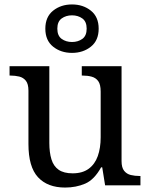

<svg xmlns="http://www.w3.org/2000/svg" viewBox="-20 -834 675 864"><path d="M273 10Q194 10 151 -36.5Q108 -83 108 -186V-426Q108 -456 96.5 -470.5Q85 -485 66.5 -489.5Q48 -494 26 -494H23V-536H202V-191Q202 -148 211.5 -117Q221 -86 244 -70Q267 -54 307 -54Q351 -54 379 -74.5Q407 -95 420 -131.5Q433 -168 433 -216V-422Q433 -454 422 -469Q411 -484 392.5 -489Q374 -494 351 -494H348V-536H527V-109Q527 -80 538.5 -65.5Q550 -51 568.5 -46.5Q587 -42 609 -42H612V0H453L440 -81H435Q404 -25 363 -7.5Q322 10 273 10ZM304 -596Q254 -596 219 -624Q184 -652 184 -705Q184 -758 219 -786Q254 -814 304 -814Q354 -814 389 -786Q424 -758 424 -705Q424 -652 389 -624Q354 -596 304 -596ZM304 -645Q331 -645 350.5 -659Q370 -673 370 -705Q370 -737 350.5 -751Q331 -765 304 -765Q277 -765 257.5 -751Q238 -737 238 -705Q238 -673 257.5 -659Q277 -645 304 -645Z"/></svg>

Font: Noto Serif Tamil
Style: Regular
Weight: 400
Designer: Indian Type Foundry, Tom Grace, and the Monotype Design Team
Foundry: Monotype Imaging Inc.
Version: Version 2.003